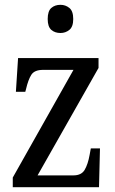

<svg xmlns="http://www.w3.org/2000/svg" viewBox="-20 -777 479 797"><path d="M33 0V-40L285 -487H159Q123 -487 110 -466.5Q97 -446 88 -407L85 -396H46L55 -536H389V-495L136 -49H285Q318 -49 331.5 -72Q345 -95 352 -134L357 -161H395L391 0ZM231 -640Q208 -640 193 -653Q178 -666 178 -698Q178 -731 193 -744Q208 -757 231 -757Q252 -757 268 -744Q284 -731 284 -698Q284 -666 268 -653Q252 -640 231 -640Z"/></svg>

Font: Noto Serif Georgian Condensed
Style: Regular
Weight: 400
Width: 3
Designer: Monotype Design Team, Akaki Razmadze
Foundry: Google LLC
Version: Version 2.003; ttfautohint (v1.8.4.7-5d5b)